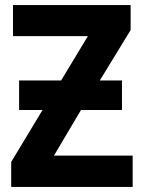

<svg xmlns="http://www.w3.org/2000/svg" viewBox="-20 -734 564 754"><path d="M55 -418H220L325 -592H31V-714H493V-616L372 -418H459V-302H298L192 -123H501V0H24V-98L147 -302H55Z"/></svg>

Font: Noto Sans SemiCondensed
Style: Bold
Weight: 700
Width: 4
Designer: Monotype Design Team
Foundry: Monotype Imaging Inc.
Version: Version 2.013; ttfautohint (v1.8.4.7-5d5b)